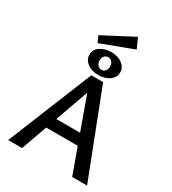

<svg xmlns="http://www.w3.org/2000/svg" viewBox="-242 -1167 1162 1294"><g transform="rotate(30 339.0 -520.0)"><path d="M530 0 313 -601H355L140 0H32L299 -658H391L646 0ZM150 -201 181 -285H469L514 -201ZM227 -867 205 -916 442 -1040 477 -961ZM337 -683Q285 -683 251.5 -709Q218 -735 218 -774Q218 -812 252.5 -836.5Q287 -861 340 -861Q392 -861 425 -835.5Q458 -810 458 -772Q458 -733 424 -708Q390 -683 337 -683ZM339 -724Q357 -724 368 -737Q379 -750 379 -772Q379 -794 367.5 -807.5Q356 -821 338 -821Q320 -821 308.5 -808Q297 -795 297 -774Q297 -752 309 -738Q321 -724 339 -724Z"/></g></svg>

Font: Ysabeau Office SemiBold
Style: Regular
Weight: 600
Designer: Christian Thalmann (Catharsis Fonts)
Version: Version 2.001;gftools[0.9.30]; featfreeze: tnum,lnum,ss02